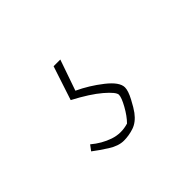

<svg xmlns="http://www.w3.org/2000/svg" viewBox="-64 -102 405 405"><g transform="rotate(-45 138.5 101.0)"><path d="M114 209Q98 209 80 197.5Q62 186 49 176L58 164Q77 180 99 187.5Q121 195 144 188Q155 177 165 159Q175 141 175 133Q175 125 154 107Q133 89 95 69L120 -7H140L116 62Q144 75 169.5 95Q195 115 195 131Q195 141 186 158Q177 175 171 183Q159 199 144 204Q129 209 114 209Z"/></g></svg>

Font: Labrada Thin
Style: Regular
Weight: 100
Designer: Mercedes Jáuregui
Foundry: Omnibus-Type Team
Version: Version 1.000; ttfautohint (v1.8.4.7-5d5b)